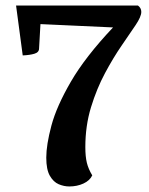

<svg xmlns="http://www.w3.org/2000/svg" viewBox="-20 -661 536 693"><path d="M230 12Q211 12 192 4Q173 -4 160 -26.5Q147 -49 147 -92Q147 -138 165.5 -207.5Q184 -277 236 -366.5Q288 -456 388 -562L126 -574L121 -486Q121 -472 104 -467Q87 -462 62 -461L38 -641H478Q490 -632 490 -618Q490 -601 469.5 -570.5Q449 -540 419 -496.5Q389 -453 359 -397Q329 -341 308.5 -274Q288 -207 288 -130Q288 -96 293.5 -73.5Q299 -51 313 -28Q304 -9 281 1.5Q258 12 230 12Z"/></svg>

Font: Petrona
Style: Bold
Weight: 700
Designer: Ringo R. Seeber
Foundry: Ringo R. Seeber
Version: Version 2.001; ttfautohint (v1.8.3)